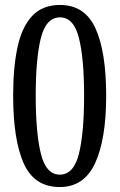

<svg xmlns="http://www.w3.org/2000/svg" viewBox="-20 -744 482 774"><path d="M221 10Q118 10 75.5 -85.5Q33 -181 33 -359Q33 -474 51 -555.5Q69 -637 110.5 -680.5Q152 -724 222 -724Q322 -724 365 -629.5Q408 -535 408 -358Q408 -183 363.5 -86.5Q319 10 221 10ZM221 -40Q277 -40 298 -123.5Q319 -207 319 -358Q319 -509 298 -591.5Q277 -674 222 -674Q166 -674 145 -591.5Q124 -509 124 -358Q124 -207 145 -123.5Q166 -40 221 -40Z"/></svg>

Font: Noto Serif Myanmar ExtraCondensed
Style: Regular
Weight: 400
Width: 2
Designer: Ben Mitchell and the Monotype Design Team
Foundry: Monotype Imaging Inc.
Version: Version 2.106; ttfautohint (v1.8.4.7-5d5b)